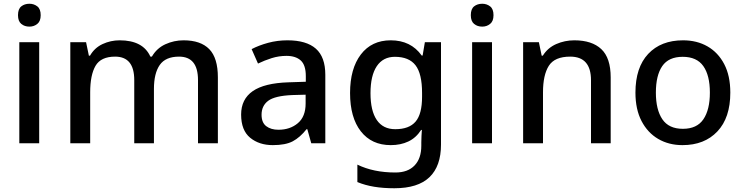

<svg xmlns="http://www.w3.org/2000/svg" viewBox="-20 -764 3966 1024"><path d="M137 -744Q161 -744 179 -730Q197 -716 197 -683Q197 -651 179 -636.5Q161 -622 137 -622Q111 -622 93.5 -636.5Q76 -651 76 -683Q76 -716 93.5 -730Q111 -744 137 -744ZM189 -539V0H83V-539Z M959 -549Q1050 -549 1096 -502Q1142 -455 1142 -351V0H1036V-337Q1036 -462 935 -462Q863 -462 832 -417.5Q801 -373 801 -290V0H696V-337Q696 -462 594 -462Q518 -462 489.5 -413Q461 -364 461 -272V0H355V-539H439L454 -467H460Q484 -509 527 -529Q570 -549 618 -549Q743 -549 782 -462H790Q816 -507 862 -528Q908 -549 959 -549Z M1513 -549Q1614 -549 1664.5 -504.5Q1715 -460 1715 -365V0H1640L1619 -75H1615Q1580 -31 1541.5 -10.5Q1503 10 1435 10Q1362 10 1314 -29.5Q1266 -69 1266 -153Q1266 -235 1328 -278Q1390 -321 1519 -325L1611 -328V-358Q1611 -417 1584 -441.5Q1557 -466 1508 -466Q1467 -466 1429 -454Q1391 -442 1356 -425L1322 -502Q1360 -522 1409.5 -535.5Q1459 -549 1513 -549ZM1538 -257Q1446 -253 1410.5 -226.5Q1375 -200 1375 -152Q1375 -110 1400 -91Q1425 -72 1465 -72Q1527 -72 1568.5 -107Q1610 -142 1610 -212V-259Z M2064 -549Q2171 -549 2229 -468H2234L2246 -539H2332V7Q2332 122 2270.5 181Q2209 240 2083 240Q2024 240 1975.5 232Q1927 224 1886 207V114Q1972 156 2089 156Q2155 156 2191 118.5Q2227 81 2227 13V-5Q2227 -18 2228 -39Q2229 -60 2230 -71H2226Q2199 -29 2158 -9.5Q2117 10 2064 10Q1962 10 1904.5 -63.5Q1847 -137 1847 -268Q1847 -398 1904.5 -473.5Q1962 -549 2064 -549ZM2086 -461Q2023 -461 1989.5 -411Q1956 -361 1956 -267Q1956 -173 1989.5 -124Q2023 -75 2088 -75Q2162 -75 2196.5 -115.5Q2231 -156 2231 -248V-268Q2231 -371 2196 -416Q2161 -461 2086 -461Z M2552 -744Q2576 -744 2594 -730Q2612 -716 2612 -683Q2612 -651 2594 -636.5Q2576 -622 2552 -622Q2526 -622 2508.5 -636.5Q2491 -651 2491 -683Q2491 -716 2508.5 -730Q2526 -744 2552 -744ZM2604 -539V0H2498V-539Z M3043 -549Q3137 -549 3187 -502Q3237 -455 3237 -351V0H3132V-336Q3132 -462 3021 -462Q2938 -462 2907 -413Q2876 -364 2876 -272V0H2770V-539H2854L2869 -467H2875Q2901 -509 2946.5 -529Q2992 -549 3043 -549Z M3875 -270Q3875 -136 3806 -63Q3737 10 3620 10Q3547 10 3490.5 -23Q3434 -56 3401.5 -118.5Q3369 -181 3369 -270Q3369 -404 3437 -476.5Q3505 -549 3623 -549Q3697 -549 3753.5 -516.5Q3810 -484 3842.5 -422Q3875 -360 3875 -270ZM3478 -270Q3478 -179 3512.5 -128Q3547 -77 3622 -77Q3697 -77 3731.5 -128Q3766 -179 3766 -270Q3766 -362 3731 -411.5Q3696 -461 3621 -461Q3546 -461 3512 -411.5Q3478 -362 3478 -270Z"/></svg>

Font: Noto Sans Sinhala Medium
Style: Regular
Weight: 500
Designer: Jelle Bosma - Monotype Design Team
Foundry: Monotype Imaging Inc.
Version: Version 2.006; ttfautohint (v1.8.4.7-5d5b)